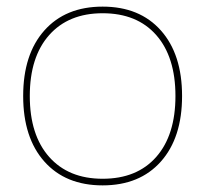

<svg xmlns="http://www.w3.org/2000/svg" viewBox="-20 -550 620 580"><path d="M290 10Q178 10 114 -62Q50 -134 50 -260Q50 -386 114 -458Q178 -530 290 -530Q402 -530 466 -458Q530 -386 530 -260Q530 -134 466 -62Q402 10 290 10ZM290 -10Q394 -10 452 -76Q510 -142 510 -260Q510 -378 452 -444Q394 -510 290 -510Q187 -510 128.5 -444Q70 -378 70 -260Q70 -142 128.5 -76Q187 -10 290 -10Z"/></svg>

Font: M PLUS 1 Thin Thin
Style: Regular
Weight: 250
Version: Version 1.001